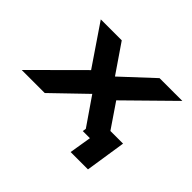

<svg xmlns="http://www.w3.org/2000/svg" viewBox="-160 -711 1049 1049"><g transform="rotate(45 364.5 -186.5)"><path d="M483 128 504 0H449L465 -107H653L617 128ZM-23 0 277 -299 282 -214 87 -501H249L368 -327H354L541 -501H717L425 -214L428 -294L628 0H466L338 -186L349 -187L155 0Z"/></g></svg>

Font: Nunito Sans 7pt Expanded
Style: Bold Italic
Weight: 700
Width: 7
Italic angle: -9°
Designer: Vernon Adams
Foundry: Vernon Adams
Version: Version 3.101;gftools[0.9.27]